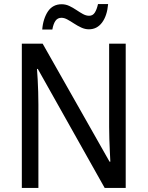

<svg xmlns="http://www.w3.org/2000/svg" viewBox="-20 -930 730 950"><path d="M602 0H498L167 -589H163Q165 -565 166.5 -535.5Q168 -506 169 -475Q170 -444 170 -413V0H88V-714H191L522 -130H526Q525 -151 523.5 -180.5Q522 -210 521 -242.5Q520 -275 520 -302V-714H602ZM515 -910Q510 -852 485 -818.5Q460 -785 420 -785Q401 -785 382.5 -793.5Q364 -802 346.5 -813.5Q329 -825 313.5 -833.5Q298 -842 284 -842Q265 -842 254.5 -827Q244 -812 239 -784H189Q191 -811 198.5 -834Q206 -857 217.5 -874Q229 -891 246 -900Q263 -909 285 -909Q305 -909 323 -900.5Q341 -892 358 -880.5Q375 -869 390.5 -860.5Q406 -852 421 -852Q439 -852 449 -867.5Q459 -883 465 -910Z"/></svg>

Font: Noto Sans Thai SemiCondensed
Style: Regular
Weight: 400
Width: 4
Designer: Monotype Design Team
Foundry: Monotype Imaging Inc.
Version: Version 2.001